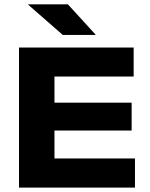

<svg xmlns="http://www.w3.org/2000/svg" viewBox="-20 -856 683 876"><path d="M66.7 0V-639H228.5V0ZM90.1 0V-133.1H595.8V0ZM156.1 -260.4V-387.5H580.6V-260.4ZM89.9 -506.7V-639H589.8V-506.7ZM289.6 -836.3 415.7 -698.5V-696.6H266.4L109.2 -834V-836.3Z"/></svg>

Font: Anek Gurmukhi Medium SemiExpanded
Style: Regular
Weight: 500
Width: 6
Version: Version 1.003